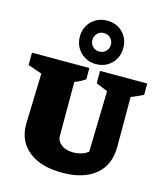

<svg xmlns="http://www.w3.org/2000/svg" viewBox="-154 -1078 1022 1196"><g transform="rotate(15 357.5 -480.0)"><path d="M360 14Q221 14 143.5 -49Q66 -112 66 -219L76 -549L-14 -580V-660H356V-587Q341 -577 326 -569Q311 -561 288 -552V-206Q288 -171 317 -148.5Q346 -126 393 -126Q421 -126 447 -134Q473 -142 490 -157L500 -549L425 -580V-660H729V-587Q708 -577 688.5 -568Q669 -559 651 -552V-231Q651 -113 574 -49.5Q497 14 360 14ZM388 -694Q348 -694 316.5 -712.5Q285 -731 266.5 -762.5Q248 -794 248 -834Q248 -875 266.5 -906.5Q285 -938 316.5 -956Q348 -974 388 -974Q449 -974 488.5 -934.5Q528 -895 528 -834Q528 -794 510 -762.5Q492 -731 460.5 -712.5Q429 -694 388 -694ZM388 -775Q414 -775 431 -792Q448 -809 448 -834Q448 -860 431 -877Q414 -894 388 -894Q363 -894 346 -877Q329 -860 329 -834Q329 -809 346 -792Q363 -775 388 -775Z"/></g></svg>

Font: Piazzolla Black
Style: Regular
Weight: 900
Designer: Juan Pablo del Peral
Foundry: Huerta Tipografica
Version: Version 1.330